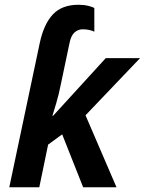

<svg xmlns="http://www.w3.org/2000/svg" viewBox="-20 -786 608 806"><path d="M147 -606Q164 -685 202 -725.5Q240 -766 310 -766Q332 -766 350.5 -761.5Q369 -757 376 -752V-653Q368 -657 355.5 -660Q343 -663 328 -663Q307 -663 292.5 -649.5Q278 -636 272 -606L236 -435Q227 -389 216 -352.5Q205 -316 200 -300H203L424 -542H568L339 -302L469 0H329L241 -222L182 -179L145 0H19Z"/></svg>

Font: Noto Sans Display SemiBold
Style: Italic
Weight: 600
Italic angle: -12°
Designer: Monotype Design Team
Foundry: Monotype Imaging Inc.
Version: Version 2.003